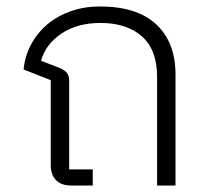

<svg xmlns="http://www.w3.org/2000/svg" viewBox="-20 -574 645 594"><path d="M201 0Q169 0 153 -17Q137 -34 137 -63V-326L53 -359Q57 -401 76.5 -437Q96 -473 127 -499Q158 -525 199.5 -539.5Q241 -554 289 -554Q404 -554 463.5 -498.5Q523 -443 523 -343V0H466V-336Q466 -420 419 -461.5Q372 -503 291 -503Q219 -503 170 -470Q121 -437 107 -386L164 -364Q180 -357 187 -348.5Q194 -340 194 -323V-50H267V0Z"/></svg>

Font: IBM Plex Sans Thai Light
Style: Regular
Weight: 300
Designer: Mike Abbink, Paul van der Laan, Pieter van Rosmalen, Ben Mitchell, Mark Frömberg
Foundry: Bold Monday
Version: Version 1.2